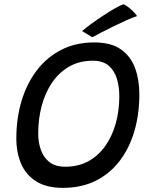

<svg xmlns="http://www.w3.org/2000/svg" viewBox="-20 -860 717 905"><path d="M276.7 25.5Q199.8 25.5 151.4 -4.6Q102.9 -34.8 80 -87.2Q57 -139.8 57 -207.3Q57 -302 81.6 -384.2Q106.2 -466.3 153.4 -528.2Q200.6 -590.2 268.8 -625.1Q336.9 -660 424.1 -660Q504.1 -660 550.6 -626.8Q597 -593.7 617 -538.3Q636.9 -482.9 636.9 -415.7Q636.9 -322.8 613.6 -242.5Q590.2 -162.3 544.6 -102.2Q498.9 -42 431.7 -8.2Q364.4 25.5 276.7 25.5ZM287.6 -74.1Q349.5 -74.1 397 -100.3Q444.4 -126.5 476.8 -172.7Q509.1 -218.9 525.8 -278.9Q542.4 -338.9 542.4 -406.8Q542.4 -449.2 531.4 -487.4Q520.4 -525.6 493.1 -549.7Q465.9 -573.8 417.3 -573.8Q354.6 -573.8 306.5 -546.4Q258.5 -519 225.8 -471.1Q193.1 -423.1 176.6 -361.5Q160.1 -299.9 160.1 -231.5Q160.1 -188.6 172.9 -152.8Q185.6 -117 213.7 -95.5Q241.7 -74.1 287.6 -74.1ZM564 -839.9Q578.4 -831.9 591.3 -821.1Q604.2 -810.2 613.5 -800.2Q622.8 -790.2 625.9 -784.1Q607.9 -778.8 577.7 -765.2Q547.6 -751.8 514.5 -735.6Q481.4 -719.4 454.3 -705.2Q427.2 -691.1 415.4 -684.5L367.1 -713.4Q381.5 -726.6 408.5 -746.4Q435.6 -766.1 466.3 -786.4Q497.1 -806.7 523.7 -821.7Q550.3 -836.7 564 -839.9Z"/></svg>

Font: Grandstander Thin
Style: Italic
Weight: 100
Italic angle: -15°
Designer: Tyler Finck
Foundry: Etcetera Type Co
Version: Version 1.200